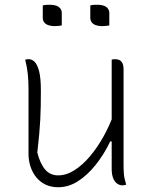

<svg xmlns="http://www.w3.org/2000/svg" viewBox="-20 -777 640 808"><path d="M101 -528Q114 -528 125.5 -517Q137 -506 144.5 -477.5Q152 -449 152 -396Q152 -361 151.5 -331.5Q151 -302 149.5 -273.5Q148 -245 145 -212Q142 -179 137 -135Q149 -88 170 -63.5Q191 -39 225 -39Q259 -39 293 -60.5Q327 -82 358 -118.5Q389 -155 415 -201.5Q441 -248 459 -298V-182H444Q417 -126 382 -82.5Q347 -39 307.5 -14Q268 11 225 11Q195 11 172 0Q149 -11 133 -30.5Q117 -50 108.5 -75.5Q100 -101 100 -129Q100 -175 100 -220.5Q100 -266 100 -311.5Q100 -357 100 -402Q100 -437 97 -465.5Q94 -494 86 -526Q90 -527 93.5 -527.5Q97 -528 101 -528ZM464 -528Q474 -528 482 -524.5Q490 -521 495 -511.5Q500 -502 500 -485Q500 -418 500 -352Q500 -286 500 -220Q500 -154 500 -87Q500 -63 501 -49Q502 -35 504.5 -24.5Q507 -14 511 0Q509 1 506 1.5Q503 2 500.5 2.5Q498 3 495 3Q484 3 473.5 -4Q463 -11 456.5 -26.5Q450 -42 450 -67Q450 -145 450 -221Q450 -297 450 -373Q450 -449 450 -526Q452 -527 454 -527Q456 -527 458.5 -527.5Q461 -528 464 -528ZM160 -754Q166 -756 173.5 -756.5Q181 -757 190 -757Q206 -757 217 -753Q228 -749 234 -741Q240 -733 240 -722V-670Q234 -669 226.5 -668Q219 -667 210 -667Q195 -667 183.5 -671Q172 -675 166 -683Q160 -691 160 -702ZM360 -754Q366 -756 373.5 -756.5Q381 -757 390 -757Q406 -757 417 -753Q428 -749 434 -741Q440 -733 440 -722V-670Q434 -669 426.5 -668Q419 -667 410 -667Q395 -667 383.5 -671Q372 -675 366 -683Q360 -691 360 -702Z"/></svg>

Font: Recursive Monospace Casual Light
Style: Regular
Weight: 300
Version: Version 1.047